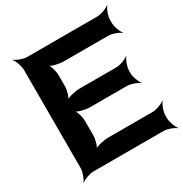

<svg xmlns="http://www.w3.org/2000/svg" viewBox="-176 -872 985 1032"><g transform="rotate(-30 317.0 -355.5)"><path d="M559 -358V-373C559 -397 573 -434 585 -447L583 -449C570 -437 533 -423 508 -423H282C252 -423 205 -412 193 -399L195 -397C208 -409 219 -449 219 -473V-542C219 -566 208 -606 195 -618L193 -616C205 -603 252 -592 282 -592H557C581 -592 618 -578 631 -566L633 -568C621 -581 607 -618 607 -642V-661C607 -685 621 -722 633 -735L631 -737C618 -725 581 -711 557 -711H122C98 -711 61 -725 48 -737L46 -735C58 -722 72 -685 72 -661V-50C72 -26 58 11 46 24L48 26C61 14 98 0 122 0H558C582 0 619 14 632 26L634 24C622 11 608 -26 608 -50V-68C608 -92 622 -129 634 -142L632 -144C619 -132 582 -118 558 -118H282C252 -118 205 -107 193 -94L195 -92C208 -104 219 -144 219 -168V-258C219 -282 208 -322 195 -334L193 -332C205 -319 252 -308 282 -308H508C533 -308 570 -294 583 -282L585 -284C573 -297 559 -334 559 -358Z"/></g></svg>

Font: Asimov
Style: EdgeWide
Weight: 500
Designer: Google
Version: Version 2.000980: 2014